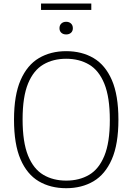

<svg xmlns="http://www.w3.org/2000/svg" viewBox="-20 -1032 732 1062"><path d="M346 9Q259.5 9 194.5 -29.2Q129.5 -67.5 93.5 -151Q57.5 -234.5 57.5 -370Q57.5 -505.5 94 -589Q130.5 -672.5 195.5 -710.8Q260.5 -749 346 -749Q432.5 -749 497.5 -710.8Q562.5 -672.5 598.8 -589Q635 -505.5 635 -370Q635 -234.5 598.5 -151Q562 -67.5 497 -29.2Q432 9 346 9ZM346 -33Q418.5 -33 472.8 -64.8Q527 -96.5 557.2 -170Q587.5 -243.5 587.5 -368Q587.5 -494.5 557.2 -568.8Q527 -643 472.5 -675Q418 -707 346 -707Q274 -707 219.8 -675.2Q165.5 -643.5 135.2 -570Q105 -496.5 105 -372Q105 -245.5 135.2 -171.2Q165.5 -97 219.8 -65Q274 -33 346 -33ZM346 -841.5Q329.5 -841.5 319.2 -850.8Q309 -860 309 -876Q309 -892 319.2 -901.8Q329.5 -911.5 346 -911.5Q362.5 -911.5 372.8 -901.8Q383 -892 383 -876Q383 -860 372.8 -850.8Q362.5 -841.5 346 -841.5ZM207 -977V-1012.5H485V-977Z"/></svg>

Font: Encode Sans XLt
Style: Regular
Weight: 200
Designer: Multiple Designers
Foundry: Impallari Type
Version: Version 3.002; ttfautohint (v1.8.3) -l 8 -r 50 -G 200 -x 14 